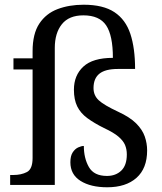

<svg xmlns="http://www.w3.org/2000/svg" viewBox="-20 -783 687 813"><path d="M434 10Q364 10 321 -17Q278 -44 278 -96Q278 -123 288 -138Q298 -153 311.5 -159Q325 -165 335 -165Q335 -113 356.5 -75.5Q378 -38 433 -38Q470 -38 493.5 -60.5Q517 -83 517 -129Q517 -151 509.5 -169Q502 -187 481.5 -204.5Q461 -222 420 -241Q378 -262 349.5 -283Q321 -304 307 -332.5Q293 -361 293 -403Q293 -464 333 -501Q373 -538 458 -538Q458 -633 429.5 -675.5Q401 -718 333 -718Q272 -718 242 -680.5Q212 -643 212 -580V0H23V-42H36Q70 -42 94 -54.5Q118 -67 118 -114V-489H37V-536H118V-566Q118 -640 146.5 -683Q175 -726 224 -744.5Q273 -763 334 -763Q417 -763 464.5 -731.5Q512 -700 532 -639.5Q552 -579 552 -491H479Q426 -491 401 -471Q376 -451 376 -410Q376 -379 398 -358.5Q420 -338 480 -310Q530 -287 556.5 -260.5Q583 -234 593 -205Q603 -176 603 -146Q603 -70 558 -30Q513 10 434 10Z"/></svg>

Font: Noto Serif Vithkuqi
Style: Regular
Weight: 400
Version: Version 1.005